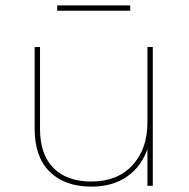

<svg xmlns="http://www.w3.org/2000/svg" viewBox="-20 -692 704 715"><path d="M109 -212V-517H129V-212Q129 -117 179 -66.5Q229 -16 320 -16Q417 -16 473 -76.5Q529 -137 529 -236V-517H549V0H529V-146L531 -143Q509 -74 454.5 -35.5Q400 3 321 3Q221 3 165 -52.5Q109 -108 109 -212ZM193 -672H465V-652H193Z"/></svg>

Font: iiserrat Thin
Style: Regular
Weight: 100
Designer: Akira Ohta
Foundry: Akira Ohta
Version: Version 1.200;Glyphs 3.3.1 (3343)